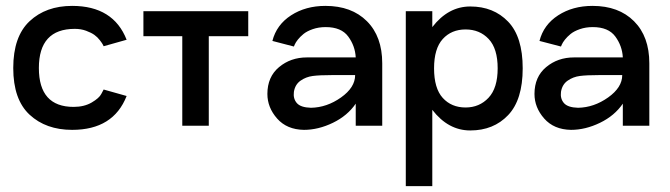

<svg xmlns="http://www.w3.org/2000/svg" viewBox="-20 -427 2275 652"><path d="M225 14Q136 14 80.5 -37.5Q25 -89 25 -196Q25 -303 80.5 -355Q136 -407 225 -407Q365 -407 410 -292L332 -270Q331 -272 329 -276Q327 -280 319 -290.5Q311 -301 300.5 -308.5Q290 -316 272.5 -322.5Q255 -329 234 -329Q112 -329 112 -196Q112 -64 230 -64Q266 -64 291.5 -79Q317 -94 324 -108L332 -123L410 -101Q365 14 225 14Z M823 -389V-304H689V0H599V-304H467V-389Z M1085 -407Q1174 -407 1226 -355Q1278 -303 1278 -212V0H1188V-75Q1160 -34 1110.5 -10Q1061 14 1012 14Q954 13 921 -24.5Q888 -62 888 -108Q888 -166 927.5 -199Q967 -232 1022 -232H1188Q1186 -271 1162.5 -303Q1139 -335 1086 -335Q1062 -335 1042 -328Q1022 -321 1010.5 -311.5Q999 -302 991.5 -292.5Q984 -283 981 -276L978 -269L905 -288Q919 -343 968.5 -375Q1018 -407 1085 -407ZM1036 -61Q1090 -62 1138 -96Q1186 -130 1186 -172H1106Q1065 -172 1042 -169Q1019 -166 1000.5 -153Q982 -140 978 -115Q975 -92 988 -77Q1001 -62 1036 -61Z M1577 -405Q1656 -405 1705.5 -353.5Q1755 -302 1755 -195Q1755 -88 1705.5 -36Q1656 16 1577 16Q1502 16 1448 -54V205H1358V-389H1448V-335Q1502 -405 1577 -405ZM1561 -62Q1608 -62 1639 -95Q1670 -128 1670 -195Q1670 -262 1639.5 -294.5Q1609 -327 1561 -327Q1513 -327 1483.5 -294.5Q1454 -262 1454 -195Q1454 -127 1483.5 -94.5Q1513 -62 1561 -62Z M1992 -407Q2081 -407 2133 -355Q2185 -303 2185 -212V0H2095V-75Q2067 -34 2017.5 -10Q1968 14 1919 14Q1861 13 1828 -24.5Q1795 -62 1795 -108Q1795 -166 1834.5 -199Q1874 -232 1929 -232H2095Q2093 -271 2069.5 -303Q2046 -335 1993 -335Q1969 -335 1949 -328Q1929 -321 1917.5 -311.5Q1906 -302 1898.5 -292.5Q1891 -283 1888 -276L1885 -269L1812 -288Q1826 -343 1875.5 -375Q1925 -407 1992 -407ZM1943 -61Q1997 -62 2045 -96Q2093 -130 2093 -172H2013Q1972 -172 1949 -169Q1926 -166 1907.5 -153Q1889 -140 1885 -115Q1882 -92 1895 -77Q1908 -62 1943 -61Z"/></svg>

Font: MB Grotesk
Style: Regular
Weight: 400
Designer: Nawras Khrais
Foundry: Nawras Khrais
Version: Version 1.000;PS 001.000;hotconv 1.0.88;makeotf.lib2.5.64775